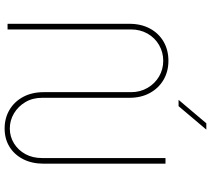

<svg xmlns="http://www.w3.org/2000/svg" viewBox="-62 -860 934 851"><g transform="rotate(90 405.5 -434.0)"><path d="M549 13Q503 13 466.5 -8.5Q430 -30 409 -69Q388 -108 388 -160V-547Q388 -588 369 -620.5Q350 -653 318.5 -671.5Q287 -690 249 -690Q211 -690 179 -671.5Q147 -653 128.5 -620.5Q110 -588 110 -547V0H85V-540Q85 -592 106 -631Q127 -670 164 -691.5Q201 -713 249 -713Q296 -713 333 -691.5Q370 -670 391.5 -631Q413 -592 413 -540V-153Q413 -111 432 -79Q451 -47 482 -28.5Q513 -10 549 -10Q585 -10 615 -28.5Q645 -47 662.5 -79Q680 -111 680 -153V-700H705V-160Q705 -108 685 -69Q665 -30 630 -8.5Q595 13 549 13ZM422 -758 526 -881H554L450 -758Z"/></g></svg>

Font: MuseoModerno Thin Thin
Style: Regular
Weight: 250
Version: Version 1.003